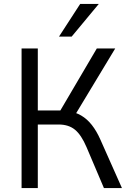

<svg xmlns="http://www.w3.org/2000/svg" viewBox="-20 -950 651 970"><path d="M89 0V-705H171V-392H296L275 -375L469 -705H562L355 -362L323 -389Q360 -384 390 -366.5Q420 -349 444 -318.5Q468 -288 487 -245L596 0H505L417 -207Q391 -268 359 -294.5Q327 -321 276 -321H171V0ZM278 -765 385 -930H479L342 -765Z"/></svg>

Font: Nunito Sans 10pt SemiCondensed
Style: Regular
Weight: 400
Width: 4
Designer: Vernon Adams
Foundry: Vernon Adams
Version: Version 3.101;gftools[0.9.27]